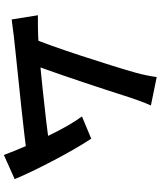

<svg xmlns="http://www.w3.org/2000/svg" viewBox="63 -870 850 1017"><g transform="rotate(90 488.5 -362.0)"><path d="M527.3 -708.3Q514.4 -675.5 498.3 -628.4Q481.4 -578.6 457.8 -503.2Q420.9 -390.1 379.8 -270.1Q338.6 -150.1 318.8 -101.3L178.7 -96.7Q215.1 -180.9 275.9 -366.7Q336.7 -552.5 365.7 -655.5Q381.3 -712.6 388.7 -766.6L539.3 -735.8ZM929.2 -14.2 801.3 43Q761.7 -63.2 703.5 -184.6Q645.3 -305.9 597.2 -370.6L715.1 -419.7Q766.1 -342.8 830.4 -220.3Q894.8 -97.9 929.2 -14.2ZM760.5 -199 789.1 -77.4Q708.7 -66.9 553.7 -50Q398.7 -33.2 266.1 -19.8L174.3 -10Q130.9 -4.4 83.5 1.7L61.3 -137.2Q131.8 -137 167.2 -138.4Q262 -142.3 452.4 -162.4Q642.8 -182.4 760.5 -199Z"/></g></svg>

Font: Min Sans VF VF
Style: Regular
Weight: 400
Designer: Jinseong-Kim, NotoSansCJK, Nunito
Foundry: Jinseong-Kim
Version: Version 1.420;Glyphs 3.1.2 (3151)